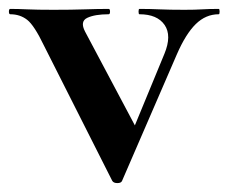

<svg xmlns="http://www.w3.org/2000/svg" viewBox="-37 -406 513 431"><path d="M454 -386Q456 -386 456 -380Q456 -374 454 -374Q425 -374 402.5 -352Q380 -330 360 -284L237 0Q235 5 226.5 5Q218 5 215 0L62 -303Q40 -349 24 -361.5Q8 -374 -14 -374Q-17 -374 -17 -380Q-17 -386 -14 -386Q3 -386 24.5 -385Q46 -384 83 -384Q124 -384 153 -385Q182 -386 207 -386Q210 -386 210 -380Q210 -374 207 -374Q176 -374 159 -366Q142 -358 154 -335L274 -109L223 -21L332 -285Q349 -326 332.5 -350Q316 -374 276 -374Q274 -374 274 -380Q274 -386 276 -386Q300 -386 321.5 -385Q343 -384 377 -384Q401 -384 416.5 -385Q432 -386 454 -386Z"/></svg>

Font: Cormorant
Style: Bold
Weight: 700
Designer: Christian Thalmann (Catharsis Fonts)
Foundry: Catharsis Fonts
Version: Version 4.000